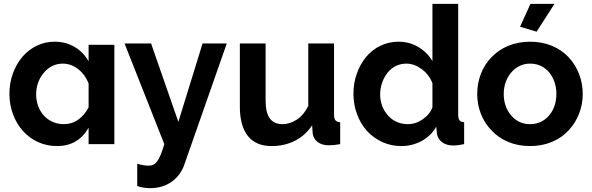

<svg xmlns="http://www.w3.org/2000/svg" viewBox="-20 -750 3081 999"><path d="M441 -85V0H575V-517H441V-431Q414 -479 368 -506Q322 -533 264 -533Q215 -533 172 -512.5Q129 -492 97 -455Q65 -417 47 -367.5Q29 -318 29 -262Q29 -206 47.5 -156Q66 -106 99 -69Q133 -31 178.5 -10.5Q224 10 277 10Q386 10 441 -85ZM311 -104Q281 -104 254 -116Q227 -128 208 -149Q189 -170 178.5 -198.5Q168 -227 168 -259Q168 -290 178 -319Q188 -348 207 -370Q225 -393 251 -406Q277 -419 306 -419Q350 -419 386.5 -390.5Q423 -362 441 -316V-192Q420 -151 387 -127.5Q354 -104 311 -104Z M761 229Q827 229 874 195Q921 161 940 104L1160 -524H1034L908 -116L766 -524H628L835 0Q816 65 798 89Q782 112 754 112Q727 112 694 102V218Q727 229 761 229Z M1604 -98 1607 -56Q1611 -27 1633.5 -10.5Q1656 6 1692 6Q1718 6 1750 0V-114Q1733 -115 1725.5 -124Q1718 -133 1718 -154V-524H1584V-199Q1561 -152 1525 -128Q1489 -104 1449 -104Q1362 -104 1362 -225V-524H1228V-196Q1228 -94 1270 -42Q1312 10 1393 10Q1460 10 1514.5 -17.5Q1569 -45 1604 -98Z M2250 -91 2253 -58Q2256 -29 2279 -11Q2302 7 2338 7Q2363 7 2395 0V-114Q2378 -115 2371 -124Q2364 -133 2364 -154V-730H2230V-432Q2203 -478 2156.5 -505.5Q2110 -533 2053 -533Q2003 -533 1959.5 -512Q1916 -491 1885 -454Q1854 -416 1836.5 -367Q1819 -318 1819 -262Q1819 -206 1837.5 -156Q1856 -106 1889 -69Q1923 -32 1969 -11Q2015 10 2068 10Q2124 10 2173 -16Q2222 -42 2250 -91ZM1999 -149Q1958 -195 1958 -259Q1958 -290 1968 -319Q1978 -348 1996 -371Q2014 -394 2039.5 -406.5Q2065 -419 2095 -419Q2135 -419 2175 -390Q2213 -361 2230 -317V-192Q2217 -155 2179 -129Q2143 -104 2103 -104Q2039 -104 1999 -149Z M2740 -730 2686 -611 2772 -585 2865 -730ZM2939 -72Q2974 -110 2993 -158.5Q3012 -207 3012 -261Q3012 -316 2993 -365Q2974 -414 2939 -452Q2902 -491 2851 -512Q2800 -533 2738 -533Q2676 -533 2624.5 -511.5Q2573 -490 2537 -452Q2501 -415 2482 -365.5Q2463 -316 2463 -261Q2463 -207 2482 -158Q2501 -109 2537 -72Q2573 -33 2624.5 -11.5Q2676 10 2738 10Q2800 10 2851.5 -11.5Q2903 -33 2939 -72ZM2641 -374Q2659 -395 2684 -407Q2709 -419 2738 -419Q2797 -419 2836 -375Q2854 -354 2864.5 -324.5Q2875 -295 2875 -262Q2875 -194 2836 -148Q2797 -104 2738 -104Q2679 -104 2641 -148Q2601 -193 2601 -261Q2601 -294 2611.5 -323.5Q2622 -353 2641 -374Z"/></svg>

Font: RT Raleway Bold
Style: Regular
Weight: 400
Designer: Matt McInerney, Pablo Impallari, Rodrigo Fuenzalida — Edited by Milan Moffatt in April 2016
Foundry: Matt McInerney, Pablo Impallari, Rodrigo Fuenzalida — Edited by Milan Moffatt in April 2016
Version: Version 3.001